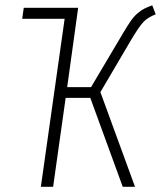

<svg xmlns="http://www.w3.org/2000/svg" viewBox="-20 -714 615 734"><path d="M575.2 -659.2Q546.9 -648.4 530 -631.8Q513.2 -615.2 481 -561L363.8 -361.8L496.1 0H449.2L325.2 -339.8H231L183.1 0H136.2L227.1 -642.1H64.9L70.8 -684.1H278.8L236.8 -380.9H328.1L450.2 -586.9Q467.8 -616.7 480.7 -635Q493.7 -653.3 507.6 -664.6Q521.5 -675.8 531.5 -680.9Q541.5 -686 562 -693.8Z"/></svg>

Font: Fira Sans Compressed ExtraLight
Style: Italic
Weight: 250
Width: 3
Italic angle: -8°
Designer: Carrois Corporate & Edenspiekermann AG
Foundry: Carrois Corporate GbR & Edenspiekermann AG
Version: Version 4.203;PS 004.203;hotconv 1.0.88;makeotf.lib2.5.64775